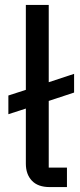

<svg xmlns="http://www.w3.org/2000/svg" viewBox="-20 -760 324 780"><path d="M252 0H182Q134 0 109.5 -26Q85 -52 85 -95V-319L14 -296V-372L85 -395V-740H178V-426L281 -460V-384L178 -350V-79H252Z"/></svg>

Font: IBM Plex Sans Thai Looped Text
Style: Regular
Weight: 450
Designer: Mike Abbink, Paul van der Laan, Pieter van Rosmalen, Ben Mitchell, Mark Frömberg
Foundry: Bold Monday
Version: Version 1.1